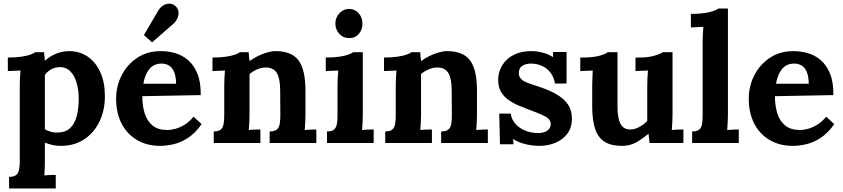

<svg xmlns="http://www.w3.org/2000/svg" viewBox="-20 -803 4731 1078"><path d="M31 255V190Q59 190 71.5 179Q84 168 87.5 147.5Q91 127 91 101V-322Q91 -340 92 -362.5Q93 -385 95 -407Q79 -406 57 -405.5Q35 -405 24 -404V-480Q71 -480 102.5 -485Q134 -490 152.5 -497Q171 -504 178 -510H227Q229 -500 230 -485.5Q231 -471 232 -462Q267 -492 301.5 -504Q336 -516 367 -516Q427 -516 472.5 -485Q518 -454 543.5 -397Q569 -340 569 -263Q569 -183 538 -119.5Q507 -56 451.5 -20Q396 16 321 16Q294 16 272.5 10.5Q251 5 232 -2V94Q232 108 231.5 133.5Q231 159 229 182Q245 180 264 179.5Q283 179 293 179V255ZM305 -59Q351 -60 376.5 -86.5Q402 -113 412 -156Q422 -199 422 -248Q422 -294 411 -335Q400 -376 376 -401.5Q352 -427 313 -426Q288 -425 267 -413.5Q246 -402 232 -382Q232 -351 232 -320.5Q232 -290 232 -260Q232 -230 232 -199.5Q232 -169 232 -138.5Q232 -108 232 -77Q243 -70 263 -64Q283 -58 305 -59Z M879 16Q806 16 750 -16.5Q694 -49 663 -108.5Q632 -168 632 -249Q632 -319 663 -380Q694 -441 750.5 -478.5Q807 -516 882 -516Q924 -516 964 -504.5Q1004 -493 1036.5 -465Q1069 -437 1088.5 -389Q1108 -341 1107 -269L779 -263Q779 -209 792.5 -166Q806 -123 837 -98Q868 -73 920 -73Q940 -73 965.5 -80Q991 -87 1017.5 -103.5Q1044 -120 1067 -148L1112 -106Q1076 -55 1035 -28.5Q994 -2 953.5 7Q913 16 879 16ZM785 -333H969Q968 -375 957.5 -399.5Q947 -424 929 -435Q911 -446 887 -446Q843 -446 818 -414.5Q793 -383 785 -333ZM834 -565 788 -606 870 -746Q881 -763 896.5 -772.5Q912 -782 930 -782.5Q948 -783 964 -770Q980 -756 982 -737.5Q984 -719 976.5 -701.5Q969 -684 955 -671Z M1180 0V-65Q1208 -65 1220 -76Q1232 -87 1235.5 -107.5Q1239 -128 1239 -154V-322Q1239 -340 1240 -362.5Q1241 -385 1243 -407Q1227 -406 1205.5 -405.5Q1184 -405 1173 -404V-480Q1219 -480 1251 -485Q1283 -490 1301.5 -497Q1320 -504 1327 -510H1376Q1378 -497 1378 -491Q1378 -485 1378.5 -479.5Q1379 -474 1382 -460Q1402 -476 1428 -488.5Q1454 -501 1480 -508.5Q1506 -516 1526 -516Q1618 -516 1656.5 -463.5Q1695 -411 1695 -295V-161Q1695 -147 1694 -121.5Q1693 -96 1691 -73Q1708 -75 1727 -75.5Q1746 -76 1756 -76V0H1494V-65Q1522 -65 1534.5 -76Q1547 -87 1550.5 -107.5Q1554 -128 1554 -154L1553 -296Q1553 -361 1534.5 -392.5Q1516 -424 1472 -424Q1447 -424 1422.5 -413Q1398 -402 1381 -387Q1381 -373 1381 -358.5Q1381 -344 1381 -330V-161Q1381 -147 1380 -121.5Q1379 -96 1377 -73Q1393 -75 1412.5 -75.5Q1432 -76 1442 -76V0Z M1816 -65Q1844 -65 1856 -76Q1868 -87 1871.5 -107.5Q1875 -128 1875 -154V-320Q1875 -338 1876 -361.5Q1877 -385 1879 -407Q1863 -406 1841.5 -405.5Q1820 -405 1809 -404V-480Q1855 -480 1887 -485Q1919 -490 1937.5 -497Q1956 -504 1963 -510H2017V-161Q2017 -147 2016 -121.5Q2015 -96 2013 -73Q2029 -75 2048.5 -75.5Q2068 -76 2078 -76V0H1816ZM1941 -589Q1907 -589 1885 -613Q1863 -637 1863 -671Q1863 -705 1886 -729Q1909 -753 1940 -753Q1972 -753 1993.5 -729Q2015 -705 2015 -671Q2015 -637 1995 -613Q1975 -589 1941 -589Z M2143 0V-65Q2171 -65 2183 -76Q2195 -87 2198.5 -107.5Q2202 -128 2202 -154V-322Q2202 -340 2203 -362.5Q2204 -385 2206 -407Q2190 -406 2168.5 -405.5Q2147 -405 2136 -404V-480Q2182 -480 2214 -485Q2246 -490 2264.5 -497Q2283 -504 2290 -510H2339Q2341 -497 2341 -491Q2341 -485 2341.5 -479.5Q2342 -474 2345 -460Q2365 -476 2391 -488.5Q2417 -501 2443 -508.5Q2469 -516 2489 -516Q2581 -516 2619.5 -463.5Q2658 -411 2658 -295V-161Q2658 -147 2657 -121.5Q2656 -96 2654 -73Q2671 -75 2690 -75.5Q2709 -76 2719 -76V0H2457V-65Q2485 -65 2497.5 -76Q2510 -87 2513.5 -107.5Q2517 -128 2517 -154L2516 -296Q2516 -361 2497.5 -392.5Q2479 -424 2435 -424Q2410 -424 2385.5 -413Q2361 -402 2344 -387Q2344 -373 2344 -358.5Q2344 -344 2344 -330V-161Q2344 -147 2343 -121.5Q2342 -96 2340 -73Q2356 -75 2375.5 -75.5Q2395 -76 2405 -76V0Z M3009 16Q2966 16 2925 5Q2884 -6 2861 -23L2863 7H2787L2783 -165H2848Q2851 -135 2872 -110Q2893 -85 2927 -70.5Q2961 -56 3003 -56Q3020 -56 3035.5 -61Q3051 -66 3061.5 -77.5Q3072 -89 3072 -106Q3072 -125 3058.5 -137Q3045 -149 3019.5 -160Q2994 -171 2956 -185Q2925 -197 2893.5 -210Q2862 -223 2835.5 -241.5Q2809 -260 2793 -287.5Q2777 -315 2777 -355Q2777 -384 2788 -412.5Q2799 -441 2822 -464.5Q2845 -488 2880.5 -502Q2916 -516 2965 -516Q2992 -516 3026.5 -507.5Q3061 -499 3085 -482V-511H3161V-334H3096Q3090 -369 3071.5 -394Q3053 -419 3024 -432.5Q2995 -446 2959 -446Q2934 -446 2913.5 -434Q2893 -422 2893 -393Q2893 -370 2909 -356.5Q2925 -343 2953 -334Q2981 -325 3015 -313Q3066 -296 3105.5 -273Q3145 -250 3168 -217.5Q3191 -185 3191 -138Q3191 -86 3165 -52Q3139 -18 3097.5 -1Q3056 16 3009 16Z M3471 16Q3411 16 3374.5 -7Q3338 -30 3321.5 -79Q3305 -128 3305 -205V-320Q3305 -338 3306 -361.5Q3307 -385 3308 -407Q3292 -406 3270.5 -405.5Q3249 -405 3238 -404V-480H3248Q3310 -480 3346 -490Q3382 -500 3392 -510H3447V-204Q3447 -139 3464 -107.5Q3481 -76 3518 -76Q3544 -76 3570.5 -90.5Q3597 -105 3614 -124V-320Q3614 -338 3615 -361.5Q3616 -385 3618 -407Q3602 -406 3580.5 -405.5Q3559 -405 3548 -404V-480H3572Q3619 -480 3655 -490.5Q3691 -501 3701 -510H3756V-161Q3756 -147 3755 -121.5Q3754 -96 3752 -73Q3768 -75 3787.5 -75.5Q3807 -76 3817 -76V0H3627Q3626 -13 3624.5 -26Q3623 -39 3621 -52Q3590 -26 3554.5 -5Q3519 16 3471 16Z M3866 -65Q3894 -65 3906.5 -76Q3919 -87 3922 -107.5Q3925 -128 3925 -154V-565Q3925 -583 3926 -606.5Q3927 -630 3929 -652Q3913 -651 3891.5 -650.5Q3870 -650 3859 -649V-725Q3906 -725 3937.5 -730Q3969 -735 3987.5 -742Q4006 -749 4013 -755H4067V-161Q4067 -147 4066 -121.5Q4065 -96 4063 -73Q4080 -75 4099 -75.5Q4118 -76 4128 -76V0H3866Z M4431 16Q4358 16 4302 -16.5Q4246 -49 4215 -108.5Q4184 -168 4184 -249Q4184 -319 4215 -380Q4246 -441 4302.5 -478.5Q4359 -516 4434 -516Q4476 -516 4516 -504.5Q4556 -493 4588.5 -465Q4621 -437 4640.5 -389Q4660 -341 4659 -269L4331 -263Q4331 -209 4344.5 -166Q4358 -123 4389 -98Q4420 -73 4472 -73Q4492 -73 4517.5 -80Q4543 -87 4569.5 -103.5Q4596 -120 4619 -148L4664 -106Q4628 -55 4587 -28.5Q4546 -2 4505.5 7Q4465 16 4431 16ZM4337 -333H4521Q4520 -375 4509.5 -399.5Q4499 -424 4481 -435Q4463 -446 4439 -446Q4395 -446 4370 -414.5Q4345 -383 4337 -333Z"/></svg>

Font: Lora
Style: Weight 700
Weight: 700
Designer: Olga Karpushina, Alexei Vanyashin (Cyrillic)
Foundry: Cyreal
Version: Version 3.001